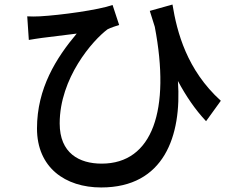

<svg xmlns="http://www.w3.org/2000/svg" viewBox="-20 -770 1040 846"><path d="M100 -698 107 -594C129 -598 145 -600 165 -603C198 -607 272 -616 318 -622C228 -515 143 -381 143 -204C143 -32 267 56 426 56C703 56 781 -171 764 -413C800 -346 840 -287 888 -236L953 -326C803 -462 760 -628 740 -750L640 -722L662 -652C732 -286 653 -49 428 -49C329 -49 243 -95 243 -226C243 -426 388 -592 454 -641C468 -648 492 -656 505 -660L476 -748C414 -726 246 -703 155 -698C136 -697 116 -697 100 -698Z"/></svg>

Font: ChiuKong Gothic CL Medium
Style: Regular
Weight: 500
Designer: Ryoko NISHIZUKA 西塚涼子 (kana, bopomofo & ideographs); Paul D. Hunt (Latin, Greek & Cyrillic); Sandoll Communications 산돌커뮤니
Foundry: Adobe
Version: Version 1.300